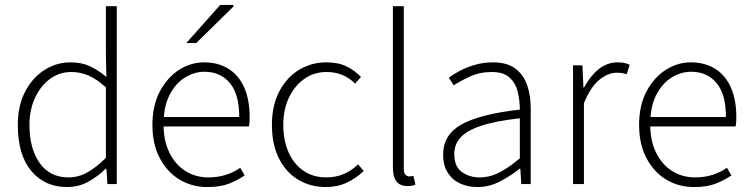

<svg xmlns="http://www.w3.org/2000/svg" viewBox="-20 -744 3034 776"><path d="M251 12Q161 12 106.5 -53Q52 -118 52 -239Q52 -317 81.5 -373.5Q111 -430 159.5 -461Q208 -492 265 -492Q309 -492 342 -477Q375 -462 410 -433L408 -521V-719H452V0H414L410 -62H407Q378 -33 338.5 -10.5Q299 12 251 12ZM257 -27Q297 -27 333.5 -47.5Q370 -68 408 -106V-391Q370 -425 337 -439Q304 -453 268 -453Q220 -453 182 -425Q144 -397 121.5 -348.5Q99 -300 99 -239Q99 -144 140 -85.5Q181 -27 257 -27Z M818 12Q756 12 706 -18Q656 -48 626 -104.5Q596 -161 596 -239Q596 -318 626 -374.5Q656 -431 703.5 -461.5Q751 -492 805 -492Q862 -492 903.5 -466Q945 -440 967 -390.5Q989 -341 989 -270Q989 -262 988.5 -252.5Q988 -243 986 -233H623V-271H947Q947 -363 909 -408.5Q871 -454 806 -454Q766 -454 728 -431Q690 -408 665.5 -360.5Q641 -313 641 -241Q641 -175 665 -126.5Q689 -78 730 -52.5Q771 -27 822 -27Q861 -27 893.5 -37.5Q926 -48 951 -66L969 -35Q941 -16 906 -2Q871 12 818 12ZM733 -570 870 -724H922L925 -719L773 -570Z M1297 12Q1235 12 1185.5 -17.5Q1136 -47 1107.5 -103.5Q1079 -160 1079 -239Q1079 -319 1109.5 -376Q1140 -433 1190 -462.5Q1240 -492 1298 -492Q1348 -492 1381 -475.5Q1414 -459 1439 -433L1415 -406Q1394 -428 1365 -440.5Q1336 -453 1299 -453Q1250 -453 1211 -426Q1172 -399 1148.5 -351Q1125 -303 1125 -239Q1125 -176 1146.5 -128Q1168 -80 1207 -53.5Q1246 -27 1299 -27Q1338 -27 1371 -41.5Q1404 -56 1427 -80L1450 -53Q1420 -24 1382 -6Q1344 12 1297 12Z M1627 8Q1607 8 1594 0Q1581 -8 1574.5 -25Q1568 -42 1568 -68V-719H1612V-62Q1612 -45 1618.5 -38Q1625 -31 1635 -31Q1638 -31 1641.5 -31.5Q1645 -32 1651 -33L1659 2Q1652 5 1644.5 6.5Q1637 8 1627 8Z M1910 12Q1872 12 1840.5 -2Q1809 -16 1790 -45.5Q1771 -75 1771 -119Q1771 -200 1846 -241.5Q1921 -283 2081 -301Q2081 -338 2072.5 -373Q2064 -408 2039.5 -430.5Q2015 -453 1967 -453Q1919 -453 1879 -434.5Q1839 -416 1814 -399L1794 -430Q1811 -443 1838 -457.5Q1865 -472 1899.5 -482Q1934 -492 1973 -492Q2029 -492 2062.5 -467Q2096 -442 2110.5 -400Q2125 -358 2125 -307V0H2087L2083 -62H2080Q2044 -33 2000.5 -10.5Q1957 12 1910 12ZM1918 -27Q1959 -27 1997.5 -46.5Q2036 -66 2081 -104V-266Q1982 -255 1924 -235.5Q1866 -216 1841 -188Q1816 -160 1816 -122Q1816 -71 1846.5 -49Q1877 -27 1918 -27Z M2296 0V-480H2334L2338 -391H2341Q2364 -435 2398.5 -463.5Q2433 -492 2477 -492Q2490 -492 2501.5 -490Q2513 -488 2525 -482L2513 -444Q2503 -447 2494.5 -448.5Q2486 -450 2471 -450Q2439 -450 2403.5 -422.5Q2368 -395 2340 -327V0Z M2785 12Q2723 12 2673 -18Q2623 -48 2593 -104.5Q2563 -161 2563 -239Q2563 -318 2593 -374.5Q2623 -431 2670.5 -461.5Q2718 -492 2772 -492Q2829 -492 2870.5 -466Q2912 -440 2934 -390.5Q2956 -341 2956 -270Q2956 -262 2955.5 -252.5Q2955 -243 2953 -233H2590V-271H2914Q2914 -363 2876 -408.5Q2838 -454 2773 -454Q2733 -454 2695 -431Q2657 -408 2632.5 -360.5Q2608 -313 2608 -241Q2608 -175 2632 -126.5Q2656 -78 2697 -52.5Q2738 -27 2789 -27Q2828 -27 2860.5 -37.5Q2893 -48 2918 -66L2936 -35Q2908 -16 2873 -2Q2838 12 2785 12Z"/></svg>

Font: Source Sans 3 ExtraLight Light
Style: Regular
Weight: 300
Version: Version 3.052;hotconv 1.1.0;makeotfexe 2.6.0